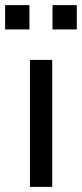

<svg xmlns="http://www.w3.org/2000/svg" viewBox="-26 -730 320 750"><path d="M91 0V-496H178V0ZM179 -615V-710H274V-615ZM-6 -615V-710H89V-615Z"/></svg>

Font: Nunito Sans 7pt SemiCondensed
Style: Regular
Weight: 400
Width: 4
Designer: Vernon Adams
Foundry: Vernon Adams
Version: Version 3.101;gftools[0.9.27]